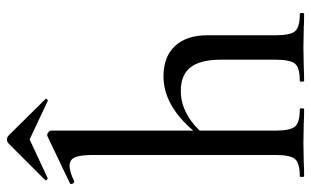

<svg xmlns="http://www.w3.org/2000/svg" viewBox="-188 -690 879 542"><g transform="rotate(-90 251.0 -419.5)"><path d="M265.1 -348.1Q204.1 -348.1 152.8 -294.9V-81.1Q152.8 -39.1 164.3 -25.6Q175.8 -12.2 212.9 -12.2Q215.8 -12.2 215.8 -6.1Q215.8 0 212.9 0Q189 0 174.8 -1L118.2 -2L63 -1Q47.9 0 23.9 0Q22 0 22 -6.1Q22 -12.2 23.9 -12.2Q61 -12.2 72.5 -25.6Q84 -39.1 84 -81.1V-595.2Q84 -631.3 77.4 -646.7Q70.8 -662.1 53.5 -662.1Q36.1 -662.1 9.8 -648.9H8.8Q4.9 -648.9 2.9 -654.1Q1 -659.2 3.9 -661.1L138.2 -725.1H141.1Q145 -725.1 148.9 -721.4Q152.8 -717.8 152.8 -714.8V-313Q224.6 -397 306.2 -397Q361.3 -397 391.6 -364.5Q421.9 -332 421.9 -273.9V-81.1Q421.9 -39.1 433.3 -25.6Q444.8 -12.2 481.9 -12.2Q484.9 -12.2 484.9 -6.1Q484.9 0 481.9 0Q458 0 443.8 -1L387.2 -2L332 -1Q316.9 0 293 0Q291 0 291 -6.1Q291 -12.2 293 -12.2Q330.1 -12.2 341.6 -25.6Q353 -39.1 353 -81.1V-234.9Q353 -293 331.5 -320.6Q310.1 -348.1 265.1 -348.1ZM139.2 -834 241.2 -731Q244.1 -729 241 -725.6Q237.8 -722.2 235.8 -724.1L127.9 -774.9L19 -724.1Q17.1 -723.1 14.2 -726.1Q11.2 -729 13.2 -731L116.2 -834Q121.1 -838.9 127.4 -838.9Q133.8 -838.9 139.2 -834Z"/></g></svg>

Font: Cormorant-Medium
Style: Regular
Weight: 500
Designer: Christian Thalmann (Catharsis Fonts)
Version: Version 3.000